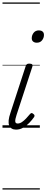

<svg xmlns="http://www.w3.org/2000/svg" viewBox="-20 -1026 373 1542"><path d="M109 15Q68 15 54 -18Q40 -51 64 -120L186 -494Q190 -506 196 -510.5Q202 -515 215 -515Q232 -515 238 -509Q244 -503 240 -491L113 -103Q101 -67 102.5 -50.5Q104 -34 122 -34Q139 -34 156 -45.5Q173 -57 189.5 -74.5Q206 -92 220 -109Q227 -117 232.5 -118Q238 -119 245 -113Q256 -106 257 -99.5Q258 -93 254 -86Q238 -63 215.5 -39.5Q193 -16 166 -0.5Q139 15 109 15ZM275 -683Q258 -683 246.5 -692Q235 -701 235 -719Q235 -743 250 -762.5Q265 -782 293 -782Q310 -782 321.5 -773Q333 -764 333 -745Q333 -722 318 -702.5Q303 -683 275 -683ZM0 486H300V496H0ZM0 -20H300V0H0ZM0 -505H300V-500H0ZM0 -1006H300V-996H0Z"/></svg>

Font: Playwrite CA Guides
Style: Regular
Weight: 400
Designer: Veronika Burian, José Scaglione
Foundry: TypeTogether
Version: Version 1.003